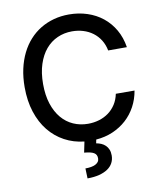

<svg xmlns="http://www.w3.org/2000/svg" viewBox="-101 -817 937 1119"><g transform="rotate(-10 367.5 -257.0)"><path d="M383.5 -737.2Q441.1 -737.2 491.8 -720.5Q542.6 -703.8 582.2 -672.2Q621.8 -640.6 648.3 -594.8Q674.7 -549 683.9 -490.8H573.2Q566.4 -525.9 549.2 -553.3Q532 -580.6 506.9 -599.3Q481.9 -617.9 450.6 -627.5Q419.4 -637.1 384.6 -637.1Q337.7 -637.1 297.6 -619.1Q257.5 -601.2 228.2 -566.6Q198.9 -532 182.2 -480.8Q165.5 -429.7 165.5 -363.6Q165.5 -296.9 182.2 -245.9Q198.9 -195 228.2 -160.3Q257.5 -125.7 297.4 -108Q337.4 -90.2 384.2 -90.2Q418.7 -90.2 449.9 -99.6Q481.2 -109 506.2 -127.3Q531.2 -145.6 548.7 -172.6Q566.1 -199.6 573.2 -234.4L683.9 -234Q675.4 -183.6 652.5 -141.2Q629.6 -98.7 594.6 -66.9Q559.7 -35.2 514 -15.4Q468.4 4.3 414.4 8.5L410.2 30.2Q425.4 32.7 439.5 38.7Q453.5 44.7 464.1 55Q474.8 65.3 481 80.1Q487.2 94.8 487.2 115.1Q487.2 139.2 476.7 159.1Q466.3 179 445.8 193Q425.4 207 395.1 214.8Q364.7 222.7 325.3 222.7L323.2 163.4Q341.6 163.4 356.9 160.7Q372.2 158 383 152.5Q393.8 147 400 138.5Q406.2 130 406.2 118.3Q406.2 106.5 402 98.4Q397.7 90.2 388.7 84.9Q379.6 79.5 365.4 76.3Q351.2 73.2 331.7 71.4L344.8 7.8Q281.6 1.1 228.7 -27.5Q175.8 -56.1 137.4 -103.7Q99.1 -151.3 77.8 -217Q56.5 -282.7 56.5 -363.6Q56.5 -421.9 67.6 -472.1Q78.8 -522.4 99.4 -563.9Q120 -605.5 149.3 -637.8Q178.6 -670.1 215 -692.1Q251.4 -714.1 293.9 -725.7Q336.3 -737.2 383.5 -737.2Z"/></g></svg>

Font: Cannonade Med
Style: Regular
Weight: 500
Designer: Rasmus Andersson
Foundry: rsms
Version: Version 3.012;git-f93a4a705